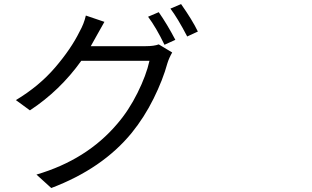

<svg xmlns="http://www.w3.org/2000/svg" viewBox="-20 -860 1540 949"><path d="M428.7 -631.8H700.2Q741.2 -631.8 764.6 -640.6L831.1 -600.6Q815.4 -573.2 807.6 -547.9Q785.2 -465.8 739.3 -373Q693.4 -280.3 630.9 -203.1Q486.3 -26.4 233.4 69.3L160.2 2.9Q409.2 -70.3 559.6 -248Q616.2 -313.5 659.7 -400.9Q703.1 -488.3 718.8 -559.6H381.8Q276.4 -412.1 127.9 -314.5L58.6 -365.2Q173.8 -434.6 252.4 -526.4Q331.1 -618.2 373 -703.1Q395.5 -743.2 404.3 -783.2L496.1 -752Q480.5 -725.6 459 -686Q437.5 -646.5 428.7 -631.8ZM711.9 -777.3 764.6 -799.8Q805.7 -741.2 846.7 -663.1L793 -638.7Q752 -723.6 711.9 -777.3ZM822.3 -817.4 875 -839.8Q930.7 -760.7 958 -704.1L905.3 -679.7Q857.4 -771.5 822.3 -817.4Z"/></svg>

Font: Bpmf Zihi Sans Regular
Style: Regular
Weight: 400
Foundry: But Ko
Version: Version 1.320